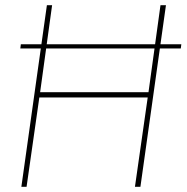

<svg xmlns="http://www.w3.org/2000/svg" viewBox="-20 -717 716 737"><path d="M62 0 160 -697H180L134 -363H550L596 -697H617L519 0H498L547 -343H131L82 0ZM58 -531 60 -547H676L674 -531Z"/></svg>

Font: Hanken Grotesk Thin
Style: Italic
Weight: 250
Italic angle: -8°
Designer: Alfredo Marco Pradil
Foundry: Hanken Design Co.
Version: Version 3.013